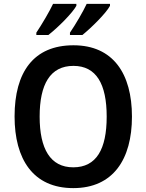

<svg xmlns="http://www.w3.org/2000/svg" viewBox="-20 -958 753 988"><path d="M546 -928V-938H426C408 -899 370 -834 340 -790V-778H404C449 -814 526 -890 546 -928ZM373 -928V-938H253C234 -898 197 -835 167 -790V-778H229C278 -816 352 -890 373 -928ZM659 -358C659 -579 562 -725 358 -725C153 -725 55 -587 55 -359C55 -139 150 10 357 10C562 10 659 -138 659 -358ZM184 -358C184 -524 238 -619 358 -619C476 -619 529 -525 529 -358C529 -190 476 -97 357 -97C239 -97 184 -192 184 -358Z"/></svg>

Font: Noto Sans Kannada SemiCondensed SemiBold
Style: Regular
Weight: 600
Width: 4
Designer: Jelle Bosma - Monotype Design Team
Foundry: Monotype Imaging Inc.
Version: Version 2.005